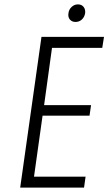

<svg xmlns="http://www.w3.org/2000/svg" viewBox="-20 -855 494 875"><path d="M72 0H363L370 -50H135L174 -328H388L395 -376H181L217 -637H446L454 -687H169ZM324 -755Q341 -755 353 -766Q365 -777 368 -795Q370 -812 361 -823.5Q352 -835 335 -835Q319 -835 306.5 -823.5Q294 -812 292 -795Q289 -777 298.5 -766Q308 -755 324 -755Z"/></svg>

Font: Secuela Light
Style: Italic
Weight: 300
Italic angle: -8°
Designer: Fernando Haro
Foundry: deFharo
Version: Version 1.708